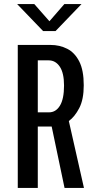

<svg xmlns="http://www.w3.org/2000/svg" viewBox="-20 -920 490 940"><path d="M67 0V-700H227.5Q272 -700 309 -681.2Q346 -662.5 368 -619.2Q390 -576 390 -502.5Q390 -433 368 -390.8Q346 -348.5 317 -327.5L391 0H296L233 -300.5H165V0ZM165 -370H220Q253.5 -370 273.5 -402.8Q293.5 -435.5 293.5 -501.5Q293.5 -562.5 272.8 -593.5Q252 -624.5 218.5 -624.5H165ZM64 -900H148L222 -816L295 -900H379L252 -768H191Z"/></svg>

Font: Trispace Condensed
Style: Regular
Weight: 400
Width: 3
Designer: Tyler Finck
Foundry: Etcetera Type Company
Version: Version 1.210; ttfautohint (v1.8.3)